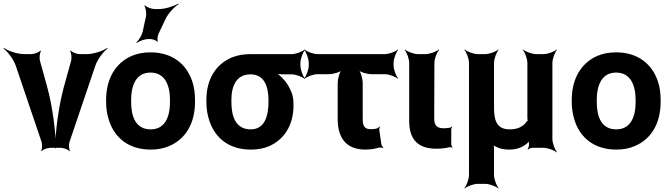

<svg xmlns="http://www.w3.org/2000/svg" viewBox="-61 -833 3775 1082"><path d="M204 -347 164 -491C160 -506 163 -536 170 -545L166 -548C159 -538 131 -528 116 -528H76C38 -528 -16 -546 -39 -563L-41 -559C-18 -543 16 -498 28 -462L173 -34C178 -21 177 7 171 16L174 18C181 10 207 0 221 0H283C297 0 323 10 330 18L333 16C327 7 326 -21 331 -34L476 -462C488 -498 522 -543 545 -559L543 -563C520 -546 466 -528 428 -528H388C373 -528 345 -538 338 -548L334 -545C341 -536 344 -506 340 -491L300 -347C269 -235 250 -85 250 3H254C254 -85 235 -235 204 -347Z M537 -269V-259C537 -220 543 -185 554 -152C585 -58 663 10 788 10C828 10 864 3 895 -11C982 -49 1038 -134 1038 -259V-269C1038 -308 1033 -343 1022 -376C990 -470 912 -538 787 -538C747 -538 712 -531 681 -518C593 -479 537 -394 537 -269ZM897 -269V-259C897 -176 870 -104 788 -104C704 -104 678 -175 678 -259V-269C678 -351 705 -424 787 -424C869 -424 897 -352 897 -269ZM762 -742 743 -654C738 -633 720 -604 707 -594L710 -591C723 -601 754 -613 776 -613H786C798 -613 821 -605 825 -598L829 -600C824 -607 827 -631 832 -642L871 -724C886 -757 922 -795 945 -809L943 -813C920 -798 870 -782 834 -782H810C793 -782 764 -793 756 -803L752 -801C760 -791 765 -759 762 -742Z M1632 -464V-478C1632 -502 1646 -539 1658 -552L1656 -554C1643 -542 1606 -528 1582 -528H1351C1311 -528 1276 -522 1245 -509C1158 -472 1102 -390 1102 -269V-259C1102 -220 1108 -185 1119 -152C1150 -58 1227 10 1352 10C1391 10 1425 4 1455 -9C1537 -45 1593 -123 1593 -239V-249C1593 -266 1591 -282 1587 -297C1575 -337 1553 -371 1526 -398C1516 -407 1501 -420 1492 -424L1490 -420C1499 -416 1517 -414 1531 -414H1582C1606 -414 1643 -400 1656 -388L1658 -390C1646 -403 1632 -440 1632 -464ZM1351 -414C1428 -414 1452 -346 1452 -269V-259C1452 -180 1431 -104 1352 -104C1268 -104 1243 -175 1243 -259V-269C1243 -349 1271 -414 1351 -414Z M2027 -105C1993 -105 1983 -125 1983 -160V-365C1983 -389 1972 -429 1959 -441L1957 -439C1969 -426 2009 -415 2033 -415H2107C2131 -415 2168 -401 2181 -389L2183 -391C2171 -404 2157 -441 2157 -465V-478C2157 -502 2171 -539 2183 -552L2181 -554C2168 -542 2131 -528 2107 -528H1729C1705 -528 1668 -542 1655 -554L1653 -552C1665 -539 1679 -502 1679 -478V-465C1679 -441 1665 -404 1653 -391L1655 -389C1668 -401 1705 -415 1729 -415H1792C1816 -415 1856 -426 1868 -439L1866 -441C1853 -429 1842 -389 1842 -365V-162C1842 -52 1893 10 1998 10C2029 10 2053 5 2075 -1C2082 -3 2093 -1 2097 1L2099 -2C2095 -5 2089 -14 2088 -21L2076 -104C2076 -109 2079 -115 2080 -117L2077 -120C2068 -107 2051 -105 2027 -105Z M2397 5C2426 5 2449 2 2470 -3C2475 -5 2484 -3 2487 0L2489 -3C2486 -6 2482 -15 2482 -20V-105C2482 -110 2486 -115 2488 -118L2485 -120C2483 -118 2478 -113 2473 -113L2465 -112L2441 -110C2402 -110 2386 -125 2386 -165L2387 -478C2387 -502 2401 -539 2414 -552L2411 -554C2398 -542 2361 -528 2337 -528H2295C2271 -528 2234 -542 2221 -554L2219 -552C2231 -539 2245 -502 2245 -478V-150C2245 -47 2295 5 2397 5Z M2920 -17C2920 -9 2916 3 2912 7L2915 10C2919 5 2930 0 2938 0H3002C3026 0 3063 14 3076 26L3078 24C3066 11 3052 -26 3052 -50V-478C3052 -502 3066 -539 3078 -552L3076 -554C3063 -542 3026 -528 3002 -528H2961C2937 -528 2900 -542 2887 -554L2885 -552C2897 -539 2911 -502 2911 -478V-169C2911 -166 2912 -152 2914 -151L2916 -154C2914 -155 2905 -147 2904 -144C2885 -119 2856 -104 2811 -104C2740 -104 2723 -152 2723 -226V-478C2723 -502 2737 -539 2749 -552L2747 -554C2734 -542 2697 -528 2673 -528H2632C2608 -528 2571 -542 2558 -554L2556 -552C2568 -539 2582 -502 2582 -478V153C2582 177 2568 214 2556 227L2558 229C2571 217 2608 203 2632 203H2673C2697 203 2734 217 2747 229L2749 227C2737 214 2723 177 2723 153V2C2723 -5 2722 -17 2719 -22L2716 -20C2719 -15 2728 -9 2734 -6C2755 5 2780 10 2808 10C2850 10 2881 -2 2906 -22C2913 -28 2923 -37 2925 -44L2922 -45C2919 -39 2919 -26 2920 -17Z M3161 -269V-259C3161 -220 3167 -185 3178 -152C3209 -58 3287 10 3412 10C3452 10 3488 3 3519 -11C3606 -49 3662 -134 3662 -259V-269C3662 -308 3657 -343 3646 -376C3614 -470 3536 -538 3411 -538C3371 -538 3336 -531 3305 -518C3217 -479 3161 -394 3161 -269ZM3521 -269V-259C3521 -176 3494 -104 3412 -104C3328 -104 3302 -175 3302 -259V-269C3302 -351 3329 -424 3411 -424C3493 -424 3521 -352 3521 -269Z"/></svg>

Font: Asimov
Style: Edge
Weight: 500
Designer: Google
Version: Version 2.000980: 2014